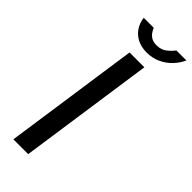

<svg xmlns="http://www.w3.org/2000/svg" viewBox="-288 -932 967 967"><g transform="rotate(45 195.5 -448.5)"><path d="M55.5 0 160 -723H265.5L161 0ZM221 -783.5Q182.5 -783.5 153.8 -798.2Q125 -813 108 -838.5Q91 -864 87 -897H158Q162.5 -886 170.8 -873.8Q179 -861.5 193.2 -853Q207.5 -844.5 230 -844.5Q262.5 -844.5 284 -861.2Q305.5 -878 319.5 -897H391Q377 -866 352.5 -840.2Q328 -814.5 294.5 -799Q261 -783.5 221 -783.5Z"/></g></svg>

Font: Public Sans Thin Medium
Style: Italic
Weight: 500
Italic angle: -8°
Version: Version 2.001